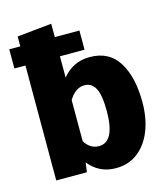

<svg xmlns="http://www.w3.org/2000/svg" viewBox="-115 -850 832 957"><g transform="rotate(-15 301.0 -371.5)"><path d="M365 18Q279 18 226 -49L219 0H61V-593H4V-692H61V-743L239 -761V-692H366V-593H239V-483Q294 -551 380 -551Q481 -551 529 -473Q577 -395 577 -266Q577 -186 552.5 -122Q528 -58 480.5 -20Q433 18 365 18ZM312 -110Q393 -110 394 -266Q394 -352 375 -387Q356 -422 319 -422Q272 -422 239 -367V-155Q266 -110 312 -110Z"/></g></svg>

Font: Trujillo ExtraBold
Style: Regular
Weight: 800
Designer: Fira Sans original fonts by bBox Type GmbH, Carrois Corporate GbR, & Edenspiekermann AG / Changes by Cristiano Sobral
Foundry: Fira Sans original fonts by bBox Type GmbH, Carrois Corporate GbR, & Edenspiekermann AG / Changes by Cristiano Sobral
Version: Version 4.301;July 28, 2020;FontCreator 13.0.0.2655 64-bit